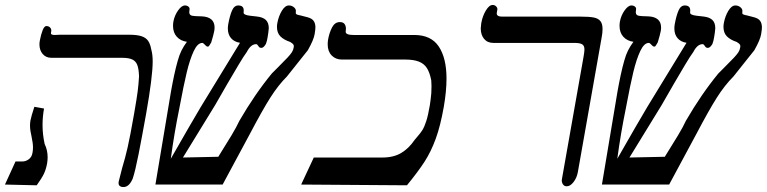

<svg xmlns="http://www.w3.org/2000/svg" viewBox="-23 -744 3092 774"><path d="M148.5 -240Q148.5 -202 157 -163.5Q169 -138.5 169 -110.5Q169 -98 167 -86Q162.5 -61 153.8 -43Q145 -25 125 3L-3 0L39.5 -93H67Q80.5 -93 92.8 -101.8Q105 -110.5 108 -128Q110 -138.5 110 -150Q110 -166.5 104 -194.5Q101.5 -205 99.8 -216Q98 -227 98 -237.5Q98 -246.5 99.5 -257Q103 -275.5 115.5 -313.5L154.5 -306.5Q148.5 -273 148.5 -240ZM136 -565Q136 -572.5 137.5 -580Q142 -604.5 148.8 -621.8Q155.5 -639 164 -639Q173.5 -639 179.2 -632.8Q185 -626.5 183.5 -617.5L182.5 -612.5Q180.5 -603 197 -603Q203 -603 208.2 -603.5Q213.5 -604 218 -604H497Q529.5 -604 547.5 -598Q565.5 -592 574.2 -579.2Q583 -566.5 587 -543.5Q592.5 -524.5 592.5 -496.5Q592.5 -434.5 566 -285Q549.5 -193 535.8 -123.2Q522 -53.5 512 -24Q497.5 10 475 10Q463.5 10 458.5 4.5Q453.5 -1 455.5 -12Q457 -20 469.5 -67Q481.5 -106 491.5 -149.8Q501.5 -193.5 517.5 -285Q529 -351 532.2 -377.2Q535.5 -403.5 537.5 -436Q536.5 -465.5 530.8 -481.2Q525 -497 510.8 -504Q496.5 -511 468.5 -511H183.5Q162.5 -511 149.2 -526.2Q136 -541.5 136 -565Z M1218 -541.5Q1201.5 -520 1184.5 -499.5Q1151 -457.5 1134 -436Q1098.5 -400.5 1066.8 -350.5Q1035 -300.5 984.5 -204.5L874.5 0H603.5L659.5 -334.5Q672 -413 686 -471Q687 -475.5 693.5 -499.2Q700 -523 708.8 -540.5Q717.5 -558 730.5 -575.5Q705 -579 689.8 -595.8Q674.5 -612.5 674.5 -640Q674.5 -648 676 -657Q680.5 -681.5 694.8 -701.8Q709 -722 722.5 -722Q731 -722 736.8 -717.2Q742.5 -712.5 741 -705Q740 -698 740 -695.5Q740 -687 745.2 -683.2Q750.5 -679.5 765 -679L791 -678Q815.5 -677 828.8 -665.8Q842 -654.5 842 -633Q842 -626.5 840.5 -618Q837.5 -602.5 828.5 -573Q819.5 -556 815.5 -556Q811.5 -556 808.8 -558Q806 -560 802.5 -564Q796.5 -571 792.5 -571Q773.5 -571 758 -538Q742.5 -505 730 -453Q717.5 -401 702 -318L700 -307.5Q679.5 -208 665.5 -104L679 -127.5Q742 -238 786.5 -313L944.5 -571.5Q921.5 -575 908.5 -590Q895.5 -605 895.5 -629.5Q895.5 -637 897 -646Q903 -679.5 912 -700.8Q921 -722 937.5 -722Q959.5 -722 959.5 -702L959 -693Q959 -683.5 985.5 -680.5L1012 -677.5Q1036.5 -675 1048.5 -663.8Q1060.5 -652.5 1060.5 -630Q1060.5 -625 1058.5 -611Q1057.5 -607 1055.8 -594Q1054 -581 1049 -567Q1039.5 -551 1031 -551Q1025.5 -551 1022.8 -553.2Q1020 -555.5 1016.8 -560.8Q1013.5 -566 1009.5 -566Q988 -566 972 -534.5Q960 -518.5 939 -483.2Q918 -448 893.5 -406Q874.5 -372 844 -320L714.5 -109L857 -112Q890 -164.5 910.5 -198.8Q931 -233 942 -257Q1004 -364 1073 -448L1094 -469Q1124.5 -499.5 1136 -511.8Q1147.5 -524 1153.5 -533.2Q1159.5 -542.5 1161 -553Q1161.5 -555 1161.5 -558Q1161.5 -562.5 1158.5 -566Q1155.5 -569.5 1146.5 -575Q1121 -583.5 1107.2 -597.5Q1093.5 -611.5 1093.5 -635.5Q1093.5 -643 1095 -651Q1100 -678.5 1113 -700.2Q1126 -722 1141.5 -722Q1153.5 -722 1162.5 -714.2Q1171.5 -706.5 1169.5 -696Q1168.5 -689.5 1171.2 -687.2Q1174 -685 1180.5 -683.5Q1187 -682 1189.5 -681.5L1216.5 -674.5Q1234 -670 1241.2 -660Q1248.5 -650 1248.5 -633.5Q1248.5 -626 1245.5 -607Q1242 -584 1218 -541.5Z M1242 -109H1518.5Q1563.5 -109 1594.2 -127.2Q1625 -145.5 1648.5 -180L1656 -189Q1672 -207 1680 -220Q1688 -233 1695.5 -256.2Q1703 -279.5 1710 -321Q1710 -322.5 1713.2 -344.5Q1716.5 -366.5 1716.5 -397Q1716.5 -405 1715.5 -420Q1709.5 -451.5 1698 -469.5Q1686.5 -487.5 1665.2 -495.8Q1644 -504 1609.5 -504H1354.5Q1330 -504 1314 -520.5Q1298 -537 1298 -565Q1298 -574.5 1299.5 -584Q1304.5 -612.5 1315.8 -633.8Q1327 -655 1347 -655Q1360 -655 1365.8 -647.5Q1371.5 -640 1371.5 -628.5Q1371.5 -624.5 1371 -621.5Q1370.5 -618.5 1370.5 -616Q1370.5 -603 1402 -603H1647Q1715 -603 1746 -556.2Q1777 -509.5 1777 -427Q1777 -376.5 1766 -313Q1752.5 -236.5 1733.5 -184.5Q1714.5 -132.5 1688.5 -92.2Q1662.5 -52 1617.5 3L1191 0Z M2242 -20.5 2326.5 -498.5Q2327.5 -503.5 2330.2 -519.8Q2333 -536 2333 -545Q2333 -559.5 2324.2 -565.2Q2315.5 -571 2292 -571H1966Q1942 -571 1928.5 -587.2Q1915 -603.5 1915 -630Q1915 -636 1917 -650Q1922 -679 1935.5 -701.5Q1949 -724 1963 -724Q1971.5 -724 1977.2 -718Q1983 -712 1982 -705.5L1980 -694.5L1979.5 -690Q1979.5 -677 2001 -677H2318Q2352 -677 2370.2 -673.5Q2388.5 -670 2397.2 -659.2Q2406 -648.5 2406 -627Q2406 -611.5 2402.5 -593.5L2306.5 -50.5Q2302.5 -27.5 2289.2 -10.2Q2276 7 2261.5 7Q2251 7 2245.8 -1.8Q2240.5 -10.5 2242 -20.5Z M3018 -541.5Q3001.5 -520 2984.5 -499.5Q2951 -457.5 2934 -436Q2898.5 -400.5 2866.8 -350.5Q2835 -300.5 2784.5 -204.5L2674.5 0H2403.5L2459.5 -334.5Q2472 -413 2486 -471Q2487 -475.5 2493.5 -499.2Q2500 -523 2508.8 -540.5Q2517.5 -558 2530.5 -575.5Q2505 -579 2489.8 -595.8Q2474.5 -612.5 2474.5 -640Q2474.5 -648 2476 -657Q2480.5 -681.5 2494.8 -701.8Q2509 -722 2522.5 -722Q2531 -722 2536.8 -717.2Q2542.5 -712.5 2541 -705Q2540 -698 2540 -695.5Q2540 -687 2545.2 -683.2Q2550.5 -679.5 2565 -679L2591 -678Q2615.5 -677 2628.8 -665.8Q2642 -654.5 2642 -633Q2642 -626.5 2640.5 -618Q2637.5 -602.5 2628.5 -573Q2619.5 -556 2615.5 -556Q2611.5 -556 2608.8 -558Q2606 -560 2602.5 -564Q2596.5 -571 2592.5 -571Q2573.5 -571 2558 -538Q2542.5 -505 2530 -453Q2517.5 -401 2502 -318L2500 -307.5Q2479.5 -208 2465.5 -104L2479 -127.5Q2542 -238 2586.5 -313L2744.5 -571.5Q2721.5 -575 2708.5 -590Q2695.5 -605 2695.5 -629.5Q2695.5 -637 2697 -646Q2703 -679.5 2712 -700.8Q2721 -722 2737.5 -722Q2759.5 -722 2759.5 -702L2759 -693Q2759 -683.5 2785.5 -680.5L2812 -677.5Q2836.5 -675 2848.5 -663.8Q2860.5 -652.5 2860.5 -630Q2860.5 -625 2858.5 -611Q2857.5 -607 2855.8 -594Q2854 -581 2849 -567Q2839.5 -551 2831 -551Q2825.5 -551 2822.8 -553.2Q2820 -555.5 2816.8 -560.8Q2813.5 -566 2809.5 -566Q2788 -566 2772 -534.5Q2760 -518.5 2739 -483.2Q2718 -448 2693.5 -406Q2674.5 -372 2644 -320L2514.5 -109L2657 -112Q2690 -164.5 2710.5 -198.8Q2731 -233 2742 -257Q2804 -364 2873 -448L2894 -469Q2924.5 -499.5 2936 -511.8Q2947.5 -524 2953.5 -533.2Q2959.5 -542.5 2961 -553Q2961.5 -555 2961.5 -558Q2961.5 -562.5 2958.5 -566Q2955.5 -569.5 2946.5 -575Q2921 -583.5 2907.2 -597.5Q2893.5 -611.5 2893.5 -635.5Q2893.5 -643 2895 -651Q2900 -678.5 2913 -700.2Q2926 -722 2941.5 -722Q2953.5 -722 2962.5 -714.2Q2971.5 -706.5 2969.5 -696Q2968.5 -689.5 2971.2 -687.2Q2974 -685 2980.5 -683.5Q2987 -682 2989.5 -681.5L3016.5 -674.5Q3034 -670 3041.2 -660Q3048.5 -650 3048.5 -633.5Q3048.5 -626 3045.5 -607Q3042 -584 3018 -541.5Z"/></svg>

Font: JuliaMono MediumItalic
Style: Regular
Weight: 500
Italic angle: -9°
Monospace: yes
Designer: cormullion
Foundry: corm
Version: Version 0.049; ttfautohint (v1.8.4)